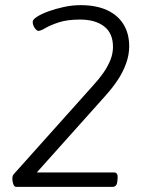

<svg xmlns="http://www.w3.org/2000/svg" viewBox="-20 -726 575 746"><path d="M43 0Q37 0 34 -5.5Q31 -11 29.5 -18.5Q28 -26 28 -32Q28 -38 29.5 -42.5Q31 -47 35 -51L341 -393Q365 -419 382 -443.5Q399 -468 409 -493Q419 -518 419 -544Q419 -597 384.5 -623.5Q350 -650 291 -650Q241 -650 208 -639Q175 -628 156.5 -617Q138 -606 129 -606Q125 -606 119.5 -611.5Q114 -617 110.5 -625Q107 -633 107 -641Q107 -650 124 -661Q141 -672 168.5 -682Q196 -692 228.5 -699Q261 -706 293 -706Q353 -706 395 -687Q437 -668 459.5 -632Q482 -596 482 -546Q482 -513 470 -479.5Q458 -446 437 -414.5Q416 -383 387 -351L123 -56H423Q439 -56 437 -33L436 -23Q435 -11 430.5 -5.5Q426 0 417 0Z"/></svg>

Font: Asap Light
Style: Italic
Weight: 300
Italic angle: -6°
Designer: Pablo Cosgaya
Foundry: Omnibus-Type
Version: Version 3.001